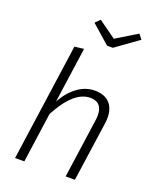

<svg xmlns="http://www.w3.org/2000/svg" viewBox="-169 -1035 916 1131"><g transform="rotate(20 289.0 -469.5)"><path d="M498 -407Q498 -391 495 -371L442 0H384L436 -367Q439 -387 439 -402Q439 -485 363 -485Q260 -485 169 -313L125 0H67L171 -736L229 -743L180 -396Q217 -462 267 -498Q317 -534 374 -534Q434 -534 466 -501Q498 -468 498 -407ZM528 -909 386 -807H350L234 -909L263 -938L373 -859L505 -939Z"/></g></svg>

Font: FiraGO Light
Style: Italic
Weight: 300
Italic angle: -8°
Designer: bBox Type GmbH
Foundry: bBox Type GmbH
Version: Version 1.001